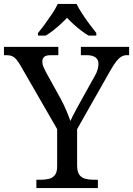

<svg xmlns="http://www.w3.org/2000/svg" viewBox="-25 -951 673 971"><path d="M159 0V-42H182Q204 -42 222.5 -46.5Q241 -51 252.5 -65.5Q264 -80 264 -109V-298L79 -619Q68 -638 58.5 -649.5Q49 -661 37 -666.5Q25 -672 8 -672H-5V-714H270V-672H233Q206 -672 197.5 -662.5Q189 -653 189 -640Q189 -626 195 -612Q201 -598 207 -587L281 -453Q298 -422 310.5 -392Q323 -362 331 -339Q340 -360 357 -391Q374 -422 391 -453L455 -568Q465 -585 469 -600.5Q473 -616 473 -628Q473 -650 457.5 -661Q442 -672 413 -672H384V-714H628V-672H616Q602 -672 589.5 -665Q577 -658 563.5 -641Q550 -624 533 -594L365 -298V-114Q365 -83 376 -67.5Q387 -52 406 -47Q425 -42 447 -42H470V0ZM167 -784Q183 -803 202 -829Q221 -855 239 -882Q257 -909 267 -931H362Q373 -909 390.5 -882Q408 -855 427.5 -829Q447 -803 462 -784V-771H423Q404 -782 384.5 -797Q365 -812 347 -828.5Q329 -845 314 -861Q299 -845 281 -828.5Q263 -812 244 -797Q225 -782 206 -771H167Z"/></svg>

Font: Noto Serif Tamil
Style: Regular
Weight: 400
Designer: Indian Type Foundry, Tom Grace, and the Monotype Design Team
Foundry: Monotype Imaging Inc.
Version: Version 2.003